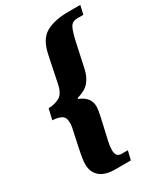

<svg xmlns="http://www.w3.org/2000/svg" viewBox="-216 -848 913 1061"><g transform="rotate(-30 240.5 -318.0)"><path d="M194 124Q129 124 96.5 95.5Q64 67 64 18Q64 4 66.5 -15.5Q69 -35 78 -78L103 -195Q106 -212 106 -224Q106 -261 83.5 -272.5Q61 -284 28 -285L44 -353Q85 -354 114.5 -370.5Q144 -387 155 -441L191 -614Q209 -700 262.5 -730Q316 -760 407 -760H481L468 -704H429Q396 -704 382.5 -677Q369 -650 355 -583L324 -440Q314 -395 289 -365.5Q264 -336 212 -322L210 -316Q278 -290 278 -230Q278 -215 274.5 -196.5Q271 -178 268 -164L237 -28Q231 -3 231 23Q231 44 239.5 55.5Q248 67 269 67H307L293 124Z"/></g></svg>

Font: Noto Serif Tamil ExtraCondensed Black
Style: Italic
Weight: 900
Width: 2
Italic angle: -12°
Designer: Indian Type Foundry, Tom Grace, and the Monotype Design Team
Foundry: Monotype Imaging Inc.
Version: Version 2.003; ttfautohint (v1.8.4.7-5d5b)